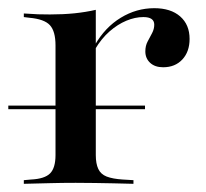

<svg xmlns="http://www.w3.org/2000/svg" viewBox="-30 -449 504 469"><path d="M154.8 -2.4Q121 -2.4 92.3 -1.6Q63.7 -0.8 28.2 0V-8.9L46 -10.5Q79 -12.1 92.3 -25.4Q105.6 -38.7 105.6 -70.2V-207.3H204V-70.2Q204 -49.2 210.1 -36.3Q216.1 -23.4 230.6 -17.7Q245.2 -12.1 269.4 -10.5L296 -8.9V0Q269.4 -0.8 246.8 -1.2Q224.2 -1.6 202 -2Q179.8 -2.4 154.8 -2.4ZM105.6 -207.3V-337.9Q105.6 -372.6 91.9 -387.5Q78.2 -402.4 41.9 -405.6L28.2 -407.3V-416.1Q50 -414.5 62.9 -414.1Q75.8 -413.7 91.9 -413.7Q124.2 -413.7 152 -416.5Q179.8 -419.4 204 -425V-416.1V-207.3ZM368.5 -284.7Q348.4 -284.7 336.7 -295.6Q325 -306.5 325 -323.4Q325 -337.1 330.6 -347.6Q336.3 -358.1 341.5 -368.1Q346.8 -378.2 346.8 -388.7Q346.8 -407.3 320.2 -407.3Q300 -407.3 278.6 -398.4Q257.3 -389.5 237.5 -372.2Q217.7 -354.8 202.4 -329L201.6 -338.7Q226.6 -382.3 264.9 -405.6Q303.2 -429 346.8 -429Q387.1 -429 410.1 -408.9Q433.1 -388.7 433.1 -354Q433.1 -322.6 415.3 -303.6Q397.6 -284.7 368.5 -284.7ZM-9.7 -182.3V-191.1H324.2V-182.3Z"/></svg>

Font: Playfair 144pt SemiExpanded SemiBold
Style: Regular
Weight: 600
Width: 6
Designer: Claus Eggers Sørensen
Foundry: Claus Eggers Sørensen
Version: Version 2.203